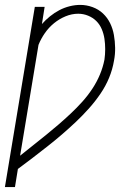

<svg xmlns="http://www.w3.org/2000/svg" viewBox="-36 -558 556 783"><path d="M-16 205 106 -530H146L135 -460Q150 -477 168 -491.5Q186 -506 206 -516.5Q226 -527 248 -532.5Q270 -538 291 -538Q317 -538 341.5 -529Q366 -520 384 -503Q402 -486 413 -463.5Q424 -441 428.5 -415.5Q433 -390 433.5 -363.5Q434 -337 429 -311Q423 -275 409 -241Q395 -207 373.5 -175.5Q352 -144 326.5 -115.5Q301 -87 273.5 -61Q246 -35 217 -10Q188 15 158 38.5Q128 62 97.5 85.5Q67 109 37 131L25 205ZM46 77Q72 56 98.5 35Q125 14 151 -7Q177 -28 202.5 -50Q228 -72 252.5 -95Q277 -118 299.5 -143Q322 -168 340.5 -196Q359 -224 371.5 -254Q384 -284 390 -315Q393 -336 393 -357.5Q393 -379 390 -399.5Q387 -420 379 -439Q371 -458 357 -472Q343 -486 323.5 -494Q304 -502 283 -502Q257 -502 231.5 -491.5Q206 -481 184.5 -463.5Q163 -446 147 -423Q131 -400 121 -375Z"/></svg>

Font: Iosevka Curly Slab XLtObl
Style: Regular
Weight: 200
Italic angle: -9°
Monospace: yes
Designer: Belleve Invis
Foundry: Belleve Invis
Version: Version 11.1.0; ttfautohint (v1.8.3)